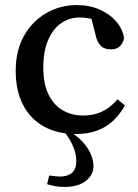

<svg xmlns="http://www.w3.org/2000/svg" viewBox="-20 -516 544 758"><path d="M235 222Q212 222 195 218.5Q178 215 166 211L174 177Q186 178 197 179.5Q208 181 217 181Q247 181 264 166.5Q281 152 281 121Q281 91 269 62.5Q257 34 231 0H266V10Q294 29 312 50.5Q330 72 339.5 95Q349 118 349 141Q349 174 319 198Q289 222 235 222ZM279 13Q206 13 152.5 -17Q99 -47 70.5 -103Q42 -159 42 -236Q42 -317 75 -375Q108 -433 163 -464.5Q218 -496 283 -496Q333 -496 373 -478.5Q413 -461 438.5 -431.5Q464 -402 470 -366Q465 -344 452.5 -332.5Q440 -321 418 -321Q391 -321 376.5 -336.5Q362 -352 357 -380L335 -465L392 -423Q368 -435 343.5 -441Q319 -447 294 -447Q254 -447 221.5 -424.5Q189 -402 170 -358Q151 -314 151 -249Q151 -184 172 -142Q193 -100 228.5 -80Q264 -60 308 -60Q335 -60 358.5 -66.5Q382 -73 403 -87Q424 -101 444 -124L473 -100Q454 -65 427.5 -40Q401 -15 365 -1Q329 13 279 13Z"/></svg>

Font: Source Serif 4 18pt Medium
Style: Regular
Weight: 500
Designer: Frank Grießhammer
Foundry: Adobe Systems Incorporated
Version: Version 4.004;hotconv 1.0.116;makeotfexe 2.5.65601